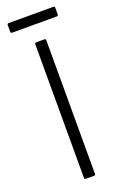

<svg xmlns="http://www.w3.org/2000/svg" viewBox="-152 -823 545 866"><g transform="rotate(-20 121.0 -389.5)"><path d="M101 0Q94 0 94 -7V-648Q94 -655 101 -655H141Q147 -655 147 -648V-7Q147 0 141 0ZM14 -733Q7 -733 7 -740V-772Q7 -779 14 -779H228Q235 -779 235 -772V-740Q235 -733 228 -733Z"/></g></svg>

Font: Sofia Sans Light
Style: Regular
Weight: 300
Designer: Botio Nikoltchev, Ani Petrova
Foundry: lettersoup
Version: Version 4.100; ttfautohint (v1.8.3)